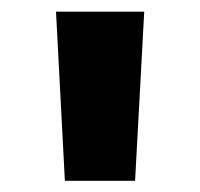

<svg xmlns="http://www.w3.org/2000/svg" viewBox="-20 -748 352 338"><path d="M94.2 -429.7 78.6 -727.5H233.9L217.8 -429.7Z"/></svg>

Font: Inter 24pt ExtraBold
Style: Regular
Weight: 800
Designer: Rasmus Andersson
Foundry: rsms
Version: Version 4.001;git-66647c0bb